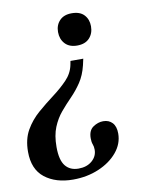

<svg xmlns="http://www.w3.org/2000/svg" viewBox="-104 -540 621 797"><g transform="rotate(-10 206.5 -141.5)"><path d="M140 199Q67 199 21 163Q-25 127 -25 53Q-25 0 -3.5 -37.5Q18 -75 51 -103.5Q84 -132 118 -157.5Q152 -183 178 -210Q204 -237 211 -272L214 -288H268L262 -261Q252 -220 232.5 -191Q213 -162 189.5 -138Q166 -114 144.5 -88.5Q123 -63 109 -29Q95 5 95 54Q95 109 114.5 133.5Q134 158 170 158Q205 158 227 139Q249 120 249 92Q249 79 245 69Q241 59 241 43Q241 10 261.5 -4Q282 -18 304 -18Q328 -18 342.5 -2.5Q357 13 357 43Q357 86 327.5 121.5Q298 157 248.5 178Q199 199 140 199ZM253 -346Q220 -346 202 -365.5Q184 -385 184 -415Q184 -444 202 -463Q220 -482 253 -482Q288 -482 305.5 -463Q323 -444 323 -415Q323 -385 305 -365.5Q287 -346 253 -346Z"/></g></svg>

Font: STIX Two Text SemiBold
Style: Italic
Weight: 600
Italic angle: -12°
Designer: Ross Mills, John Hudson & Paul Hanslow, Tiro Typeworks Ltd; with prior portions MicroPress Inc. and Coen Hoffman, Elsevi
Foundry: Tiro Typeworks Ltd
Version: Version 2.13 b171